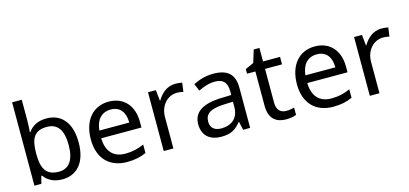

<svg xmlns="http://www.w3.org/2000/svg" viewBox="-65 -1221 3601 1691"><g transform="rotate(-15 1735.5 -375.0)"><path d="M173 -575V-760H85V0H148L166 -68H173C203 -25 255 10 339 10C471 10 560 -84 560 -268C560 -452 472 -545 339 -545C255 -545 203 -510 173 -465H168C170 -487 173 -530 173 -575ZM324 -472C422 -472 469 -404 469 -269C469 -136 422 -63 326 -63C208 -63 173 -135 173 -267V-271C173 -408 210 -472 324 -472Z M907 -546C765 -546 670 -440 670 -264C670 -85 775 10 928 10C1001 10 1049 -1 1104 -25V-102C1048 -78 1000 -65 932 -65C825 -65 764 -130 761 -251H1128V-304C1128 -450 1044 -546 907 -546ZM906 -474C995 -474 1035 -412 1036 -321H763C772 -417 822 -474 906 -474Z M1514 -546C1439 -546 1384 -497 1350 -438H1346L1336 -536H1264V0H1352V-286C1352 -394 1425 -466 1508 -466C1526 -466 1549 -463 1566 -459L1577 -540C1559 -544 1534 -546 1514 -546Z M1860 -545C1790 -545 1724 -524 1677 -499L1704 -433C1748 -454 1799 -474 1855 -474C1925 -474 1966 -444 1966 -355V-323L1875 -320C1700 -315 1618 -256 1618 -149C1618 -40 1690 10 1787 10C1877 10 1920 -17 1967 -76H1971L1988 0H2052V-365C2052 -490 1990 -545 1860 -545ZM1886 -259 1965 -262V-214C1965 -110 1897 -61 1807 -61C1749 -61 1709 -88 1709 -148C1709 -216 1752 -254 1886 -259Z M2397 -62C2348 -62 2313 -93 2313 -158V-468H2468V-536H2313V-659H2261L2226 -545L2149 -510V-468H2225V-156C2225 -26 2298 10 2382 10C2414 10 2453 3 2472 -6V-73C2455 -67 2423 -62 2397 -62Z M2786 -546C2644 -546 2549 -440 2549 -264C2549 -85 2654 10 2807 10C2880 10 2928 -1 2983 -25V-102C2927 -78 2879 -65 2811 -65C2704 -65 2643 -130 2640 -251H3007V-304C3007 -450 2923 -546 2786 -546ZM2785 -474C2874 -474 2914 -412 2915 -321H2642C2651 -417 2701 -474 2785 -474Z M3393 -546C3318 -546 3263 -497 3229 -438H3225L3215 -536H3143V0H3231V-286C3231 -394 3304 -466 3387 -466C3405 -466 3428 -463 3445 -459L3456 -540C3438 -544 3413 -546 3393 -546Z"/></g></svg>

Font: Noto Sans Hebrew Droid Medium
Style: Regular
Weight: 500
Designer: Monotype Design Team
Foundry: Monotype Imaging Inc.
Version: Version 1.100